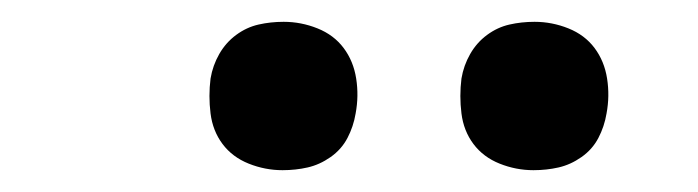

<svg xmlns="http://www.w3.org/2000/svg" viewBox="-20 -758 640 176"><path d="M469 -602Q453 -602 438 -608Q423 -614 414 -626Q405 -638 403 -654Q401 -670 403 -686Q405 -698 411 -708.5Q417 -719 426.5 -726Q436 -733 447 -735.5Q458 -738 470 -738Q486 -738 501 -732Q516 -726 525 -714Q534 -702 536.5 -686Q539 -670 536 -654Q534 -642 528.5 -631.5Q523 -621 513 -614Q503 -607 492 -604.5Q481 -602 469 -602ZM239 -602Q223 -602 208 -608Q193 -614 184 -626Q175 -638 173 -654Q171 -670 173 -686Q175 -698 181 -708.5Q187 -719 196.5 -726Q206 -733 217 -735.5Q228 -738 240 -738Q256 -738 271 -732Q286 -726 295 -714Q304 -702 306.5 -686Q309 -670 306 -654Q304 -642 298.5 -631.5Q293 -621 283 -614Q273 -607 262 -604.5Q251 -602 239 -602Z"/></svg>

Font: Iosevka Medium Extended
Style: Italic
Weight: 500
Width: 7
Italic angle: -9°
Monospace: yes
Designer: Belleve Invis
Foundry: Belleve Invis
Version: Version 32.5.0; ttfautohint (v1.8.4)